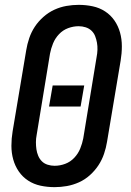

<svg xmlns="http://www.w3.org/2000/svg" viewBox="-20 -763 540 791"><path d="M205 8Q175 8 147 2Q119 -4 96 -19Q73 -34 57.5 -56.5Q42 -79 34.5 -106Q27 -133 27 -162.5Q27 -192 32 -222L88 -556Q92 -581 100.5 -606Q109 -631 123.5 -653Q138 -675 159 -693.5Q180 -712 204 -723Q228 -734 253.5 -738.5Q279 -743 304 -743Q334 -743 362 -737Q390 -731 413 -716Q436 -701 451.5 -678.5Q467 -656 474.5 -629Q482 -602 482 -572.5Q482 -543 477 -513L421 -179Q417 -154 408.5 -129Q400 -104 385.5 -82Q371 -60 350.5 -41.5Q330 -23 305.5 -12Q281 -1 255.5 3.5Q230 8 205 8ZM205 -80Q227 -80 248.5 -88Q270 -96 286 -113Q302 -130 310.5 -151Q319 -172 323 -193L378 -528Q381 -543 381.5 -558Q382 -573 379.5 -587Q377 -601 372 -614Q367 -627 357 -636.5Q347 -646 333 -650.5Q319 -655 304 -655Q282 -655 260.5 -647Q239 -639 223 -622Q207 -605 198.5 -584Q190 -563 186 -542L131 -207Q128 -192 128 -177Q128 -162 130 -148Q132 -134 137.5 -121Q143 -108 152.5 -98.5Q162 -89 176 -84.5Q190 -80 205 -80ZM182 -324 197 -411H327L312 -324Z"/></svg>

Font: Iosevka Term Curly Semibold
Style: Italic
Weight: 600
Italic angle: -9°
Designer: Belleve Invis
Foundry: Belleve Invis
Version: Version 32.3.0